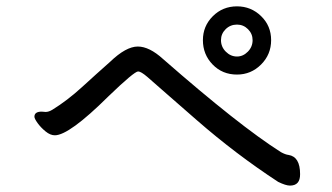

<svg xmlns="http://www.w3.org/2000/svg" viewBox="-20 -684 1040 602"><path d="M889.2 -102.1Q876 -102.1 852.1 -113.8Q719.2 -200.7 597.2 -307.1Q543 -354 502.4 -389.9Q461.9 -425.8 441.9 -442.9Q421.9 -460 413.1 -460Q400.9 -460 319.8 -381.8Q196.8 -259.8 151.9 -259.8Q137.7 -259.8 122.8 -272Q107.9 -284.2 97.9 -298.1Q87.9 -312 87.9 -317.9Q87.9 -334 110.8 -334L123 -333Q132.8 -333 144 -339.8Q190.9 -368.7 237.1 -410.9Q283.2 -453.1 325.2 -490.2Q375 -538.1 412.1 -538.1Q448.2 -538.1 491.2 -499Q730 -290 860.8 -207Q875 -199.2 884.8 -198.2Q920.9 -192.4 920.9 -138.2Q921.4 -102.1 889.2 -102.1ZM723.1 -506.8Q742.2 -506.8 757.1 -522Q772 -537.1 772 -558.1Q772 -578.1 757.6 -592.5Q743.2 -606.9 723.1 -606.9Q702.1 -606.9 687.5 -592.5Q672.9 -578.1 672.9 -558.1Q672.9 -537.1 688 -522Q703.1 -506.8 723.1 -506.8ZM723.1 -450.2Q677.2 -450.2 646.7 -481.7Q616.2 -513.2 616.2 -558.1Q616.2 -602.1 647.2 -633.1Q678.2 -664.1 723.1 -664.1Q767.1 -664.1 798.6 -633.5Q830.1 -603 830.1 -558.1Q830.1 -513.2 798.6 -481.7Q767.1 -450.2 723.1 -450.2Z"/></svg>

Font: LXGW WenKai Screen R
Style: Regular
Weight: 400
Designer: Fontworks Inc.
Version: Version 1.235;May 31, 2022